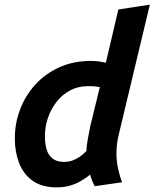

<svg xmlns="http://www.w3.org/2000/svg" viewBox="-20 -796 667 829"><path d="M225 13Q161 13 121 -15.5Q81 -44 62.5 -92Q44 -140 44 -198Q44 -265 67.5 -325.5Q91 -386 134 -432.5Q177 -479 237.5 -506Q298 -533 372 -533Q389 -533 405 -531Q421 -529 437 -525L491 -755L627 -776L493 -216Q484 -180 483 -143Q482 -106 489 -72Q496 -38 507 -9L389 8Q383 -3 378 -15.5Q373 -28 369 -42Q352 -28 330 -15Q308 -2 282 5.5Q256 13 225 13ZM255 -97Q275 -97 291.5 -102.5Q308 -108 323.5 -118.5Q339 -129 353 -144Q354 -169 359.5 -197.5Q365 -226 370 -252L411 -420Q398 -422 389 -423Q380 -424 359 -424Q317 -424 282.5 -405.5Q248 -387 224 -356Q200 -325 187 -287Q174 -249 174 -209Q174 -175 181.5 -150Q189 -125 207.5 -111Q226 -97 255 -97Z"/></svg>

Font: Ubuntu Sans
Style: Bold Italic
Weight: 700
Italic angle: -13.5°
Designer: Dalton Maag Ltd
Foundry: Dalton Maag Ltd
Version: Version 1.006